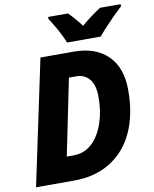

<svg xmlns="http://www.w3.org/2000/svg" viewBox="-99 -1005 863 1079"><g transform="rotate(-10 332.5 -465.5)"><path d="M18 0 169 -714H359Q483 -714 553 -645.5Q623 -577 623 -448Q623 -310 577 -209.5Q531 -109 443.5 -54.5Q356 0 234 0ZM218 -140H256Q318 -140 361.5 -180Q405 -220 428.5 -288Q452 -356 452 -438Q452 -507 424 -541Q396 -575 347 -575H307ZM331 -771Q318 -805 294.5 -847.5Q271 -890 251 -919V-931H364Q380 -916 401 -891.5Q422 -867 436 -848Q463 -871 490.5 -891.5Q518 -912 547 -931H665V-919Q643 -899 617 -873Q591 -847 566 -820Q541 -793 523 -771Z"/></g></svg>

Font: Noto Sans Disp ExtBd
Style: Italic
Weight: 800
Italic angle: -12°
Designer: Monotype Design Team
Foundry: Monotype Imaging Inc.
Version: Version 2.000;GOOG;noto-source:20170915:90ef993387c0